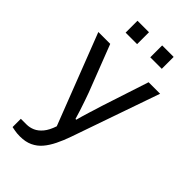

<svg xmlns="http://www.w3.org/2000/svg" viewBox="-274 -795 1051 1051"><g transform="rotate(45 252.0 -269.5)"><path d="M114 182Q90 182 72.5 178.5Q55 175 49 174V110H93Q117 110 140 100Q163 90 183 66Q203 42 217 0L13 -526H105L210 -255Q217 -236 226.5 -208.5Q236 -181 245.5 -152Q255 -123 261 -101H267Q271 -117 277 -137Q283 -157 289.5 -178.5Q296 -200 302.5 -219.5Q309 -239 313 -254L402 -526H491L313 -15Q298 28 280 64.5Q262 101 240 127Q218 153 187 167.5Q156 182 114 182ZM121 -629V-721H210V-629ZM312 -629V-721H401V-629Z"/></g></svg>

Font: Archivo SemiBold
Style: Regular
Weight: 400
Version: Version 2.001